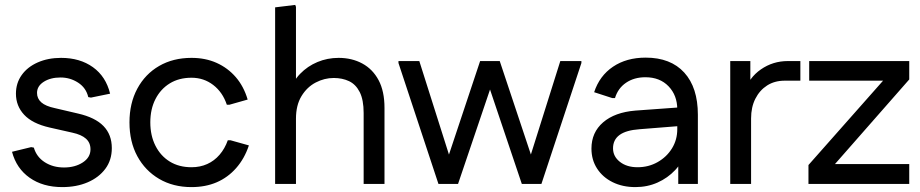

<svg xmlns="http://www.w3.org/2000/svg" viewBox="-20 -750 3752 783"><path d="M234 13Q155 13 101 -25Q47 -63 29 -131L107 -150L118 -148Q129 -110 162.5 -88.5Q196 -67 241 -67Q286 -67 317.5 -87.5Q349 -108 349 -141Q349 -168 330.5 -184.5Q312 -201 275 -209L182 -230Q112 -246 78.5 -282Q45 -318 45 -368Q45 -411 68.5 -444Q92 -477 134 -495.5Q176 -514 229 -514Q306 -514 359 -476Q412 -438 429 -368L351 -352L340 -354Q331 -392 298.5 -413Q266 -434 227 -434Q186 -434 158.5 -416.5Q131 -399 131 -371Q131 -348 148.5 -332.5Q166 -317 204 -309L298 -287Q368 -271 402 -236Q436 -201 436 -146Q436 -97 409.5 -61.5Q383 -26 337.5 -6.5Q292 13 234 13Z M761 13Q686 13 629 -20.5Q572 -54 540 -113Q508 -172 508 -251Q508 -329 540 -388.5Q572 -448 629 -481Q686 -514 761 -514Q818 -514 863.5 -493.5Q909 -473 941.5 -435.5Q974 -398 990 -344L916 -323H905Q888 -374 849.5 -403.5Q811 -433 761 -433Q710 -433 672.5 -410Q635 -387 614 -346Q593 -305 593 -251Q593 -197 614 -155.5Q635 -114 672.5 -91Q710 -68 761 -68Q796 -68 825 -81Q854 -94 875.5 -119Q897 -144 909 -178H920L995 -157Q977 -103 943 -64.5Q909 -26 863.5 -6.5Q818 13 761 13Z M1102 0V-720L1184 -730L1187 -722V-360L1160 -375Q1174 -418 1204 -449Q1234 -480 1274.5 -497Q1315 -514 1361 -514Q1415 -514 1457.5 -491Q1500 -468 1524 -423Q1548 -378 1548 -310V0H1463V-289Q1463 -343 1447 -374.5Q1431 -406 1403.5 -419Q1376 -432 1341 -432Q1303 -432 1267.5 -413.5Q1232 -395 1209.5 -358Q1187 -321 1187 -266V0Z M1768 0 1605 -493V-501H1690L1827 -69L1848 0ZM1768 0 1794 -69 1938 -501H2018L2015 -493L1848 0ZM2108 0 1942 -493 1938 -501H2018L2162 -69L2188 0ZM2108 0 2129 -69 2265 -501H2351V-493L2188 0Z M2571 13Q2519 13 2478.5 -7Q2438 -27 2415 -62.5Q2392 -98 2392 -144Q2392 -210 2439.5 -251Q2487 -292 2571 -299L2764 -313V-237L2588 -223Q2533 -219 2506.5 -199.5Q2480 -180 2480 -145Q2480 -112 2508 -90Q2536 -68 2580 -68Q2625 -68 2662 -89Q2699 -110 2720.5 -145Q2742 -180 2742 -223V-304Q2742 -361 2706.5 -398Q2671 -435 2612 -435Q2566 -435 2533 -412.5Q2500 -390 2488 -350H2477L2403 -374Q2425 -441 2480 -478Q2535 -515 2613 -515Q2715 -515 2770.5 -454Q2826 -393 2826 -282V0H2746V-146L2776 -130Q2764 -89 2733.5 -56.5Q2703 -24 2661.5 -5.5Q2620 13 2571 13Z M2958 0V-501H3040V-360L3016 -375Q3034 -433 3083 -467Q3132 -501 3193 -501H3244V-421H3180Q3139 -421 3108.5 -401.5Q3078 -382 3060.5 -347.5Q3043 -313 3043 -267V0Z M3277 0V-77L3622 -467L3632 -421H3280V-501H3688V-426L3343 -33L3333 -81H3688V0Z"/></svg>

Font: Fustat Medium
Style: Regular
Weight: 500
Designer: Mohamed Gaber, Khaled Hosny, Laura Garcia Mut
Foundry: Kief Type Foundry, Alif Type Foundry, Hard Type Foundry
Version: Version 1.007